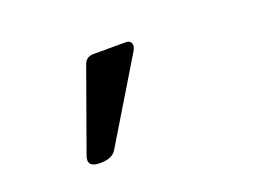

<svg xmlns="http://www.w3.org/2000/svg" viewBox="-57 -264 713 526"><g transform="rotate(-20 300.0 -0.5)"><path d="M245.1 -143.6Q223.1 -143.6 216.3 -124L131.8 111.3Q120.1 143.6 160.2 143.6Q195.3 143.6 207.5 123.5L350.1 -112.8Q357.9 -125.5 354.5 -134.5Q351.1 -143.6 338.9 -143.6Z"/></g></svg>

Font: Courier Prime Code
Style: Italic
Weight: 400
Italic angle: -10°
Designer: Alan Dague-Greene
Foundry: Quote-Unquote Apps
Version: Version 3.18